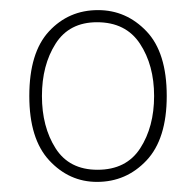

<svg xmlns="http://www.w3.org/2000/svg" viewBox="-20 -740 387 380"><path d="M172 -380Q117 -380 77.5 -422.5Q38 -465 38 -550Q38 -636 77 -678Q116 -720 174 -720Q230 -720 270 -678Q310 -636 310 -550Q310 -465 270 -422.5Q230 -380 172 -380ZM173 -404Q230 -404 257.5 -446.5Q285 -489 285 -550Q285 -611 257 -653.5Q229 -696 172 -696Q117 -696 90 -653.5Q63 -611 63 -550Q63 -489 90 -446.5Q117 -404 173 -404Z"/></svg>

Font: Noto Serif Telugu Thin
Style: Regular
Weight: 100
Designer: Jelle Bosma - Monotype Design Team
Foundry: Monotype Imaging Inc.
Version: Version 2.005; ttfautohint (v1.8.4.7-5d5b)